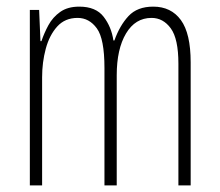

<svg xmlns="http://www.w3.org/2000/svg" viewBox="-20 -559 663 579"><path d="M442 -539Q496 -539 525.5 -498.5Q555 -458 555 -371V0H518V-367Q518 -442 495 -473.5Q472 -505 437 -505Q388 -505 360 -458Q332 -411 332 -332V0H295V-354Q295 -442 272 -473.5Q249 -505 214 -505Q176 -505 152.5 -479Q129 -453 118 -412Q107 -371 107 -326V0H70V-529H98L102 -435H105Q113 -459 126 -483Q139 -507 161.5 -523Q184 -539 219 -539Q269 -539 292.5 -508.5Q316 -478 322 -437H325Q341 -482 367.5 -510.5Q394 -539 442 -539Z"/></svg>

Font: Noto Sans Malayalam ExtraCondensed ExtraLight
Style: Regular
Weight: 200
Width: 2
Designer: Jelle Bosma - Monotype Design Team
Foundry: Monotype Imaging Inc.
Version: Version 2.104; ttfautohint (v1.8.4.7-5d5b)